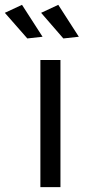

<svg xmlns="http://www.w3.org/2000/svg" viewBox="-74 -774 363 794"><path d="M17 -754 -54 -721 39 -615 102 -622ZM167 -754 96 -721 188 -615 252 -622ZM93 -526V0H176V-526Z"/></svg>

Font: Juman Normal
Style: Regular
Weight: 300
Designer: Bandar Raffah (Arabic) Julieta Ulanovsky (Latin)
Foundry: Caramella
Version: Version 5.022;PS 005.022;hotconv 1.0.88;makeotf.lib2.5.64775